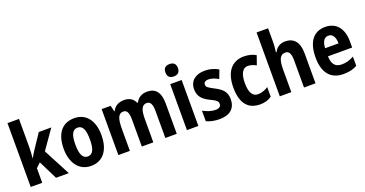

<svg xmlns="http://www.w3.org/2000/svg" viewBox="-37 -1449 4081 2147"><g transform="rotate(-20 2004.0 -375.5)"><path d="M198 -427V-760H61V0H198V-174L251 -224L362 0H514L346 -320L505 -547H356L240 -373C226 -352 208 -322 194 -296H191C195 -338 198 -384 198 -427Z M1003 -274C1003 -456 914 -557 780 -557C627 -557 553 -445 553 -274C553 -112 632 10 777 10C933 10 1003 -114 1003 -274ZM692 -274C692 -388 718 -445 779 -445C840 -445 865 -387 865 -274C865 -161 840 -102 779 -102C718 -102 692 -162 692 -274Z M1645 -557C1583 -557 1538 -529 1510 -477H1502C1482 -525 1441 -557 1372 -557C1307 -557 1258 -528 1234 -477H1228L1211 -547H1104V0H1241V-259C1241 -377 1258 -439 1322 -439C1364 -439 1383 -403 1383 -322V0H1520V-275C1520 -384 1540 -439 1600 -439C1642 -439 1663 -403 1663 -321V0H1799V-359C1799 -494 1748 -557 1645 -557Z M1989 -761C1941 -761 1914 -739 1914 -687C1914 -637 1942 -614 1989 -614C2034 -614 2063 -637 2063 -687C2063 -738 2036 -761 1989 -761ZM2056 -547H1920V0H2056Z M2499 -160C2499 -247 2451 -290 2375 -329C2299 -369 2282 -380 2282 -409C2282 -435 2302 -451 2338 -451C2376 -451 2418 -435 2455 -413L2493 -514C2442 -542 2392 -557 2334 -557C2222 -557 2151 -500 2151 -402C2151 -319 2194 -272 2270 -235C2349 -198 2365 -181 2365 -152C2365 -120 2343 -103 2299 -103C2251 -103 2195 -122 2152 -147V-21C2199 0 2249 10 2309 10C2432 10 2499 -51 2499 -160Z M2792 10C2845 10 2891 -4 2928 -31V-145C2889 -120 2848 -105 2805 -105C2742 -105 2708 -160 2708 -271C2708 -383 2743 -442 2803 -442C2836 -442 2869 -431 2902 -413L2940 -521C2901 -544 2854 -557 2797 -557C2649 -557 2570 -447 2570 -270C2570 -79 2648 10 2792 10Z M3162 -596V-760H3025V0H3162V-261C3162 -381 3182 -439 3250 -439C3294 -439 3313 -402 3313 -322V0H3450V-360C3450 -490 3392 -557 3290 -557C3231 -557 3186 -530 3160 -477H3152C3158 -510 3162 -550 3162 -596Z M3765 -556C3627 -556 3549 -456 3549 -270C3549 -92 3627 10 3782 10C3848 10 3898 -2 3945 -28V-138C3895 -110 3852 -98 3799 -98C3723 -98 3686 -144 3684 -236H3972V-309C3972 -463 3896 -556 3765 -556ZM3767 -452C3818 -452 3844 -406 3845 -332H3685C3689 -415 3720 -452 3767 -452Z"/></g></svg>

Font: Noto Sans Lao Looped Condensed
Style: Bold
Weight: 700
Width: 3
Designer: Mark Frömberg, Ben Mitchell
Foundry: The Fontpad Ltd
Version: Version 1.002